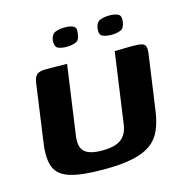

<svg xmlns="http://www.w3.org/2000/svg" viewBox="-85 -610 678 697"><g transform="rotate(-15 254.0 -261.5)"><path d="M192 -399 155 -136Q150 -95 169 -78.5Q188 -62 234 -62Q283 -62 306 -79.5Q329 -97 334 -135L371 -399Q372 -399 381.5 -399Q391 -399 404 -399.5Q417 -400 427.5 -400Q438 -400 440 -400Q460 -400 471 -397.5Q482 -395 486 -386.5Q490 -378 487 -357L458 -151Q452 -109 438.5 -79Q425 -49 399 -30.5Q373 -12 330 -3Q287 6 222 6Q141 6 97.5 -7Q54 -20 40.5 -52Q27 -84 35 -142L65 -357Q68 -382 78 -391Q88 -400 115 -400Q135 -400 153.5 -399.5Q172 -399 192 -399ZM375 -459Q355 -459 342 -465Q329 -471 332 -495Q336 -518 351.5 -523.5Q367 -529 386 -529Q405 -529 417.5 -523Q430 -517 427 -495Q424 -471 410 -465Q396 -459 375 -459ZM207 -459Q186 -459 174 -465Q162 -471 164 -496Q168 -518 183.5 -523.5Q199 -529 218 -529Q238 -529 250 -523Q262 -517 258 -496Q256 -471 241.5 -465Q227 -459 207 -459Z"/></g></svg>

Font: Genos Thin SemiBold
Style: Italic
Weight: 600
Italic angle: -8°
Version: Version 1.010